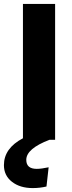

<svg xmlns="http://www.w3.org/2000/svg" viewBox="-52 -713 365 979"><path d="M229 -693V0H200Q82 45 82 102Q82 148 135 148Q159 148 196 140L185 238Q151 246 115 246Q50 246 9 214Q-32 182 -32 129Q-32 43 65 -8V-693Z"/></svg>

Font: Statis Sans
Style: Bold
Weight: 700
Designer: bBox Type GmbH
Foundry: bBox Type GmbH
Version: Version 1.000